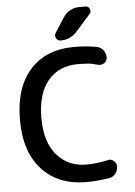

<svg xmlns="http://www.w3.org/2000/svg" viewBox="-63 -1028 749 1064"><g transform="rotate(-5 311.5 -496.0)"><path d="M330.1 -933.6Q344.7 -956.1 368.2 -968.8Q391.6 -981.4 418.9 -981.4H453.1Q469.7 -981.4 476.6 -966.3Q483.4 -951.2 472.7 -938.5L390.6 -845.7Q354.5 -805.7 300.8 -805.7Q283.2 -805.7 275.4 -821.3Q271.5 -828.1 271.5 -835Q271.5 -842.8 276.4 -850.6ZM501 -122.1Q505.9 -124 510.7 -124Q524.4 -124 535.2 -115.2Q550.8 -103.5 550.8 -84Q550.8 -69.3 544.4 -55.7Q538.1 -42 526.4 -33.2Q514.6 -24.4 500 -22.5Q436.5 -11.7 373 -11.7Q219.7 -11.7 128.4 -109.4Q37.1 -207 37.1 -387.7Q37.1 -565.4 125.5 -664.6Q213.9 -763.7 373 -763.7Q436.5 -763.7 496.1 -752.9Q517.6 -749 531.7 -731.4Q545.9 -713.9 545.9 -691.4Q545.9 -671.9 530.3 -660.2Q519.5 -652.3 506.8 -652.3Q502 -652.3 496.1 -653.3Q475.6 -659.2 460.9 -662.1Q431.6 -667 382.8 -667Q277.3 -667 216.8 -594.2Q156.2 -521.5 156.2 -387.2Q156.2 -252.9 218.8 -180.7Q281.2 -108.4 382.8 -108.4Q438.5 -108.4 501 -122.1Z"/></g></svg>

Font: Gen Jyuu Gothic Medium
Style: Regular
Weight: 500
Designer: [Source Han Sans]
Ryoko NISHIZUKA  (kana & ideographs); Paul D. Hunt (Latin, Greek & Cyrillic); Wenlong ZHANG  (bopomofo
Version: Version 1.002.20150607